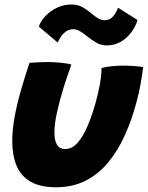

<svg xmlns="http://www.w3.org/2000/svg" viewBox="-20 -780 640 831"><path d="M419.5 -485.5Q435 -490.5 462.2 -493.2Q489.5 -496 514.5 -496Q535 -496 559.8 -494.2Q584.5 -492.5 599.5 -489.5Q595 -452 588 -414Q581 -376 571 -339Q551 -263 521 -196Q491 -129 449.2 -78.2Q407.5 -27.5 351.5 1.5Q295.5 30.5 222.5 30.5Q153.5 30.5 111.8 6Q70 -18.5 51.5 -63.2Q33 -108 33 -168.5Q33 -217.5 43.2 -273.8Q53.5 -330 70.8 -389.8Q88 -449.5 107.5 -508Q123 -509.5 146.8 -510.5Q170.5 -511.5 190 -511.5Q218.5 -511 246.2 -508.2Q274 -505.5 289 -500.5Q271 -452 254.2 -397.5Q237.5 -343 226.5 -293Q215.5 -243 215.5 -205.5Q215.5 -172.5 226.8 -153.8Q238 -135 262.5 -135Q292.5 -135 316.5 -162.8Q340.5 -190.5 359.5 -235.8Q378.5 -281 393 -332.5Q405 -375.5 412 -414Q419 -452.5 419.5 -485.5ZM148 -665Q156 -689 176.8 -710.8Q197.5 -732.5 226.5 -746.5Q255.5 -760.5 289 -760.5Q317.5 -760.5 338 -748.5Q358.5 -736.5 375 -722.5Q389 -710.5 403 -701.5Q417 -692.5 433.5 -692.5Q456 -692.5 470 -709.8Q484 -727 491 -746.5L575 -693.5Q572.5 -681 562.8 -662.8Q553 -644.5 536.5 -626.2Q520 -608 496.2 -595.8Q472.5 -583.5 442 -583.5Q416.5 -583.5 395 -596.5Q373.5 -609.5 355.5 -624Q340.5 -636.5 326 -645Q311.5 -653.5 297.5 -653.5Q278.5 -653.5 264.5 -643Q250.5 -632.5 242 -618.8Q233.5 -605 229.5 -596Z"/></svg>

Font: Grandstander Thin ExtraBold
Style: Italic
Weight: 800
Italic angle: -15°
Version: Version 1.200